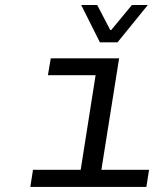

<svg xmlns="http://www.w3.org/2000/svg" viewBox="-20 -741 640 761"><path d="M376 -573.2 301.8 -721.2H365.2L417 -622.1H420.9L502.9 -721.2H565.9L445.8 -573.2ZM100.1 0 110.8 -67.9H299.8L358.9 -442.9H169.9L181.2 -509.8H452.1L381.8 -67.9H570.8L560.1 0Z"/></svg>

Font: Office Code Pro D Italic
Style: Regular
Weight: 400
Italic angle: -9°
Designer: Nathan Rutzky & Paul D. Hunt
Foundry: Adobe Systems Incorporated
Version: Version 1.004;PS 001.004;hotconv 1.0.70;makeotf.lib2.5.58329